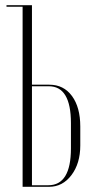

<svg xmlns="http://www.w3.org/2000/svg" viewBox="-20 -719 355 739"><path d="M103 -393H170Q225 -393 257 -349.5Q289 -306 289 -232V-159Q289 -90 255 -45Q221 0 169 0H67V-693H5V-699H103ZM253 -148V-245Q253 -387 168 -387H103V-6H166Q253 -6 253 -148Z"/></svg>

Font: Moniqa ExtLt Narrow Display
Style: Regular
Weight: 200
Width: 4
Designer: Rajesh Rajput
Foundry: Rajesh Rajput
Version: Version 1.000